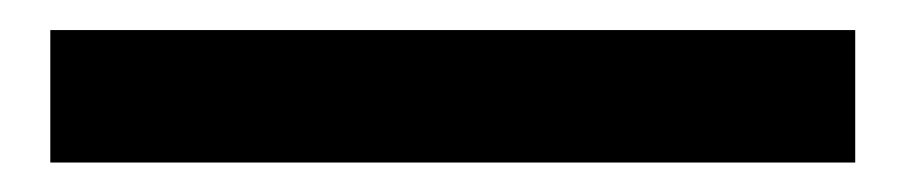

<svg xmlns="http://www.w3.org/2000/svg" viewBox="-20 48 609 129"><path d="M554.6 68.2V157.2H13.8V68.2Z"/></svg>

Font: 寒蝉端黑体 Light
Style: Regular
Weight: 300
Designer: ChillDuanSans {Warren2060}; 
Source Han Sans {Ryoko NISHIZUKA 西塚涼子 (kana, bopomofo & ideographs); Paul D. Hunt (Latin, G
Foundry: ChillType&Adobe
Version: Version 1.300;Glyphs 3.3 (3306)